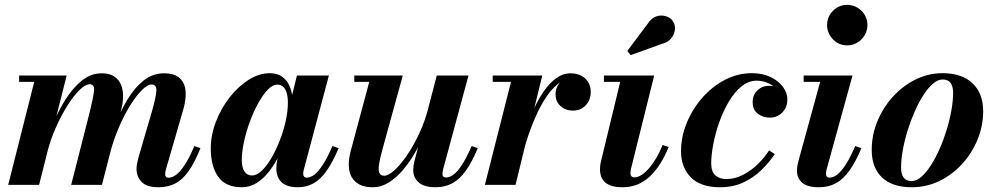

<svg xmlns="http://www.w3.org/2000/svg" viewBox="-20 -778 4188 808"><path d="M647 10Q598 10 576.2 -12Q554.5 -34 554.5 -68Q554.5 -79 557.2 -91.8Q560 -104.5 562.5 -114.5L619 -308Q636.5 -368.5 638 -395.5Q639.5 -422.5 618 -422.5Q601 -422.5 577.2 -399Q553.5 -375.5 528.2 -335Q503 -294.5 480.5 -242.5Q458 -190.5 443 -133H427Q442 -190 464 -249.2Q486 -308.5 516 -358.5Q546 -408.5 584.2 -439Q622.5 -469.5 669.5 -469.5Q715 -469.5 736.8 -448.8Q758.5 -428 761 -394Q763.5 -360 752 -319.5L678.5 -66Q677 -61 676 -55Q675 -49 675 -44Q675 -38 678.8 -34Q682.5 -30 689.5 -30Q704 -30 721 -42.2Q738 -54.5 757.2 -83.8Q776.5 -113 798 -163.5L823.5 -154.5Q799.5 -94.5 774 -58.2Q748.5 -22 717.8 -6Q687 10 647 10ZM14.5 0 124 -433.5H60.5V-460H260.5L144.5 0ZM279.5 0 358 -308Q373 -369.5 375.8 -396.5Q378.5 -423.5 357 -423.5Q340 -423.5 315.5 -400Q291 -376.5 265 -335.8Q239 -295 215.8 -242.8Q192.5 -190.5 177.5 -133H161.5Q176.5 -190 200 -249Q223.5 -308 254.8 -358Q286 -408 324.5 -438.8Q363 -469.5 407 -469.5Q448.5 -469.5 470.2 -448.8Q492 -428 496.5 -394Q501 -360 491 -319.5L409 0Z M998 10Q929 10 898 -34.5Q867 -79 867 -152.5Q867 -210 888.8 -266.2Q910.5 -322.5 946.5 -368.5Q982.5 -414.5 1026.5 -442.2Q1070.5 -470 1115.5 -470Q1146.5 -470 1168 -454.8Q1189.5 -439.5 1200.8 -410.8Q1212 -382 1212 -342.5Q1212 -317 1205.8 -281.2Q1199.5 -245.5 1187 -205.8Q1174.5 -166 1156.2 -127.8Q1138 -89.5 1114.2 -58.5Q1090.5 -27.5 1061.5 -8.8Q1032.5 10 998 10ZM1041 -39.5Q1060.5 -39.5 1081.5 -59.5Q1102.5 -79.5 1122 -112.8Q1141.5 -146 1157.2 -186.2Q1173 -226.5 1182.2 -268.2Q1191.5 -310 1191.5 -346Q1191.5 -370 1186.5 -386.8Q1181.5 -403.5 1171.5 -412.8Q1161.5 -422 1147 -422Q1127.5 -422 1106.8 -400.5Q1086 -379 1066.5 -343.5Q1047 -308 1031.5 -266Q1016 -224 1006.8 -181.2Q997.5 -138.5 997.5 -103.5Q997.5 -73.5 1008.8 -56.5Q1020 -39.5 1041 -39.5ZM1234 10Q1187 10 1165 -11Q1143 -32 1143 -69.5Q1143 -78.5 1143.8 -85.5Q1144.5 -92.5 1145.5 -97.5L1161 -177.5L1188 -257.5L1202.5 -350L1229.5 -460H1364L1258 -62Q1256 -54 1256 -46.5Q1256 -40 1259.5 -35.2Q1263 -30.5 1271.5 -30.5Q1286.5 -30.5 1303 -43Q1319.5 -55.5 1338.5 -84.5Q1357.5 -113.5 1379 -163.5L1405 -154.5Q1380.5 -96 1355 -59.8Q1329.5 -23.5 1300 -6.8Q1270.5 10 1234 10Z M1549.5 10Q1504.5 10 1479.8 -9.8Q1455 -29.5 1449.5 -63.8Q1444 -98 1455.5 -141L1534 -433.5H1471V-460H1675L1589.5 -149.5Q1578.5 -110.5 1575 -86Q1571.5 -61.5 1576.8 -50Q1582 -38.5 1597.5 -38.5Q1614 -38.5 1639.5 -61.2Q1665 -84 1692.5 -124Q1720 -164 1744.2 -216Q1768.5 -268 1783.5 -327H1803.5Q1792.5 -282.5 1774 -235.2Q1755.5 -188 1731.5 -144.2Q1707.5 -100.5 1678.2 -65.5Q1649 -30.5 1616.5 -10.2Q1584 10 1549.5 10ZM1813 10Q1764.5 10 1741.8 -10.5Q1719 -31 1719 -62Q1719 -70 1720.2 -79.8Q1721.5 -89.5 1723.5 -97.5L1818 -460H1951.5L1844.5 -64.5Q1843.5 -60 1842.8 -55.2Q1842 -50.5 1842 -46.5Q1842 -31 1856.5 -31Q1872 -31 1888.8 -43.2Q1905.5 -55.5 1924.2 -84.5Q1943 -113.5 1965 -163.5L1990.5 -154.5Q1966.5 -96 1940.5 -59.8Q1914.5 -23.5 1883.5 -6.8Q1852.5 10 1813 10Z M2020.5 0 2130.5 -433.5H2053.5V-460H2262L2149.5 0ZM2167.5 -139Q2177 -181 2191.5 -227Q2206 -273 2225.2 -316Q2244.5 -359 2268.5 -393.8Q2292.5 -428.5 2320.8 -449Q2349 -469.5 2381 -469.5Q2418.5 -469.5 2442.2 -448Q2466 -426.5 2466 -391Q2466 -357.5 2445 -335Q2424 -312.5 2391 -312.5Q2360.5 -312.5 2339.2 -331.5Q2318 -350.5 2318 -381Q2318 -412.5 2338.8 -432.2Q2359.5 -452 2392.5 -452Q2424.5 -452 2444.8 -436.5Q2465 -421 2465 -391L2438.5 -391.5Q2438.5 -416 2423 -430Q2407.5 -444 2380.5 -444Q2352.5 -444 2327.2 -424Q2302 -404 2279.5 -370.8Q2257 -337.5 2238.5 -297Q2220 -256.5 2205.8 -215.5Q2191.5 -174.5 2183 -139Z M2599.5 10Q2551.5 10 2528.2 -9.2Q2505 -28.5 2505 -66Q2505 -75.5 2506.2 -84Q2507.5 -92.5 2509 -98.5L2590 -433.5H2521.5V-460H2733L2635.5 -68Q2634.5 -64 2633.8 -58.8Q2633 -53.5 2633 -49Q2633 -41.5 2637 -36.5Q2641 -31.5 2649.5 -31.5Q2668.5 -31.5 2689.8 -48.8Q2711 -66 2731.5 -96.8Q2752 -127.5 2768.5 -168L2794 -159.5Q2761 -78 2713.2 -34Q2665.5 10 2599.5 10ZM2634 -546 2620 -563.5 2707.5 -680.5Q2719 -698 2734 -705.5Q2749 -713 2764.2 -712.5Q2779.5 -712 2792.2 -705.8Q2805 -699.5 2811.5 -689Q2822.5 -673 2820.2 -653Q2818 -633 2804.5 -616.5Q2791 -600 2767.5 -594Z M3009.5 10Q2929 10 2887.5 -31.5Q2846 -73 2846 -142Q2846 -202 2869.8 -260.2Q2893.5 -318.5 2935 -366Q2976.5 -413.5 3030.2 -441.8Q3084 -470 3144.5 -470Q3189.5 -470 3223 -453.8Q3256.5 -437.5 3275 -412.2Q3293.5 -387 3293.5 -360Q3293.5 -326 3272 -304.5Q3250.5 -283 3219.5 -283Q3191.5 -283 3169.5 -299.2Q3147.5 -315.5 3147.5 -349Q3147.5 -379 3167.8 -398Q3188 -417 3215.5 -417Q3233 -417 3250.8 -411Q3268.5 -405 3280.5 -392.5Q3292.5 -380 3292.5 -360H3268Q3268 -380.5 3253 -398.5Q3238 -416.5 3214.2 -427.5Q3190.5 -438.5 3164.5 -438.5Q3130 -438.5 3100.2 -414.2Q3070.5 -390 3047 -350.2Q3023.5 -310.5 3007 -264Q2990.5 -217.5 2981.8 -171.5Q2973 -125.5 2973 -89.5Q2973 -56 2990.5 -40.2Q3008 -24.5 3036.5 -24.5Q3071 -24.5 3104 -40.8Q3137 -57 3166 -84.2Q3195 -111.5 3216.5 -145L3240.5 -129.5Q3217 -94.5 3184.2 -62.5Q3151.5 -30.5 3108.2 -10.2Q3065 10 3009.5 10Z M3426.5 10Q3378 10 3356 -9Q3334 -28 3334 -58.5Q3334 -72 3336.2 -83Q3338.5 -94 3340.5 -102L3431.5 -433.5H3362V-460H3567.5L3458.5 -64.5Q3457.5 -60.5 3456.8 -55.8Q3456 -51 3456 -47Q3456 -40 3459.5 -35.2Q3463 -30.5 3471.5 -30.5Q3486.5 -30.5 3503 -43Q3519.5 -55.5 3538.5 -84.5Q3557.5 -113.5 3579 -163.5L3605 -154.5Q3580.5 -96 3554.5 -59.8Q3528.5 -23.5 3497.5 -6.8Q3466.5 10 3426.5 10ZM3545 -587Q3521 -587 3502 -599Q3483 -611 3471.8 -630.5Q3460.5 -650 3460.5 -672.5Q3460.5 -695.5 3471.8 -714.8Q3483 -734 3502 -745.8Q3521 -757.5 3545 -757.5Q3569 -757.5 3588.5 -745.8Q3608 -734 3619.2 -714.8Q3630.5 -695.5 3630.5 -672.5Q3630.5 -650 3619.2 -630.5Q3608 -611 3588.5 -599Q3569 -587 3545 -587Z M3817 10Q3735.5 10 3692 -31Q3648.5 -72 3648.5 -147Q3648.5 -210 3672.5 -268Q3696.5 -326 3738 -371.5Q3779.5 -417 3833.2 -443.5Q3887 -470 3946.5 -470Q4028 -470 4072.8 -427.5Q4117.5 -385 4117.5 -310Q4117.5 -248.5 4094 -191Q4070.5 -133.5 4029.2 -88.2Q3988 -43 3933.5 -16.5Q3879 10 3817 10ZM3816.5 -16Q3837 -16 3857.5 -34Q3878 -52 3897.8 -82.8Q3917.5 -113.5 3934.5 -152.2Q3951.5 -191 3964.2 -232.8Q3977 -274.5 3984 -314.8Q3991 -355 3991 -388.5Q3991 -414 3980.5 -428.8Q3970 -443.5 3946.5 -443.5Q3926.5 -443.5 3905.8 -425.5Q3885 -407.5 3865.2 -376.8Q3845.5 -346 3828.8 -307.5Q3812 -269 3799 -227Q3786 -185 3779 -144.8Q3772 -104.5 3772 -71Q3772 -45.5 3782.8 -30.8Q3793.5 -16 3816.5 -16Z"/></svg>

Font: Bodoni Moda 9pt
Style: Bold Italic
Weight: 700
Italic angle: -13°
Designer: Owen Earl
Foundry: indestructible type
Version: Version 2.004